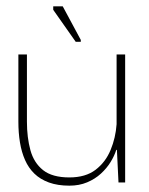

<svg xmlns="http://www.w3.org/2000/svg" viewBox="-20 -576 470 606"><path d="M199 10Q162 10 134.5 0Q107 -10 88.5 -28Q70 -46 59 -71Q48 -96 43 -126.5Q38 -157 38 -192V-404H65V-192Q65 -142 76 -102Q87 -62 116 -39Q145 -16 199 -16Q250 -16 281.5 -40Q313 -64 329 -102.5Q345 -141 348 -184V-404H375V0H354L349 -103H347Q341 -84 329 -64.5Q317 -45 298.5 -28Q280 -11 255 -0.5Q230 10 199 10ZM219 -444 148 -545V-556H178L235 -450V-444Z"/></svg>

Font: Darker Grotesque Light Light
Style: Regular
Weight: 300
Version: Version 1.000;gftools[0.9.28]